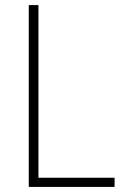

<svg xmlns="http://www.w3.org/2000/svg" viewBox="-20 -800 490 754"><path d="M93 -66V-780H131V-102H430V-66Z"/></svg>

Font: Noto Sans Malayalam UI SemiCondensed ExtraLight
Style: Regular
Weight: 200
Width: 4
Designer: Jelle Bosma - Monotype Design Team
Foundry: Monotype Imaging Inc.
Version: Version 2.104; ttfautohint (v1.8.4.7-5d5b)